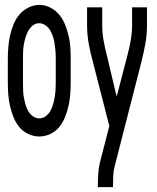

<svg xmlns="http://www.w3.org/2000/svg" viewBox="-20 -550 640 785"><path d="M141 8Q117 8 95 -2.5Q73 -13 58.5 -31Q44 -49 35 -71.5Q26 -94 21 -116.5Q16 -139 14 -162.5Q12 -186 12 -210V-310Q12 -334 14 -357.5Q16 -381 21 -404Q26 -427 35 -449.5Q44 -472 59 -490Q74 -508 96 -519Q118 -530 141 -530Q164 -530 185.5 -519Q207 -508 222 -490Q237 -472 246 -449.5Q255 -427 260.5 -404Q266 -381 267.5 -357.5Q269 -334 269 -310V-210Q269 -186 267 -162.5Q265 -139 260 -116.5Q255 -94 246 -71.5Q237 -49 222.5 -31Q208 -13 186 -2.5Q164 8 141 8ZM141 -66Q155 -66 167 -75Q179 -84 186 -96.5Q193 -109 197 -123.5Q201 -138 203.5 -152Q206 -166 207 -180.5Q208 -195 208 -210V-310Q208 -321 207.5 -332Q207 -343 205.5 -354Q204 -365 202.5 -375.5Q201 -386 197.5 -397Q194 -408 189.5 -418Q185 -428 177.5 -436.5Q170 -445 160.5 -450Q151 -455 140 -455Q125 -455 113.5 -445.5Q102 -436 95 -423Q88 -410 84 -396Q80 -382 77.5 -368Q75 -354 74.5 -339.5Q74 -325 74 -310V-210Q74 -195 74.5 -180.5Q75 -166 77.5 -152Q80 -138 84 -123.5Q88 -109 95 -96.5Q102 -84 114 -75Q126 -66 141 -66ZM380 215V208Q380 182 382 156Q384 130 391 105L427 -35L359 -300Q349 -336 342.5 -372.5Q336 -409 336 -447V-520H398V-447Q398 -415 403.5 -384Q409 -353 417 -323L457 -155L501 -324Q501 -324 501 -324Q501 -324 501 -324Q509 -354 514.5 -385Q520 -416 520 -447V-520H581V-447Q581 -409 574.5 -372.5Q568 -336 559 -300L449 129Q444 148 443 168Q442 188 442 208V215Z"/></svg>

Font: Bmono
Style: Regular
Weight: 400
Monospace: yes
Designer: Belleve Invis
Foundry: Belleve Invis
Version: Version 11.2.2; ttfautohint (v1.8.2)